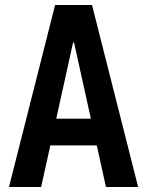

<svg xmlns="http://www.w3.org/2000/svg" viewBox="-20 -750 590 770"><path d="M16 0 201 -730H349L534 0H405L277 -579H273L145 0ZM126 -167V-274H424V-167Z"/></svg>

Font: M PLUS Code Latin SemiExpanded SemiBold
Style: Regular
Weight: 600
Width: 6
Designer: Coji Morishita
Foundry: UNDERFOREST DESIGN
Version: Version 1.002; ttfautohint (v1.8.3)